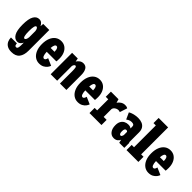

<svg xmlns="http://www.w3.org/2000/svg" viewBox="141 -1859 3168 3168"><g transform="rotate(45 1725.0 -275.0)"><path d="M170.5 11Q110 11 72.5 -51.5Q35 -114 35 -251Q35 -388 70.8 -449.5Q106.5 -511 167.5 -511Q204 -511 226.8 -491Q249.5 -471 262.5 -441.5L268.5 -500H410V-16Q410 85.5 365.5 142.8Q321 200 223.5 200Q161 200 123 177Q85 154 67.5 116.2Q50 78.5 50 34H188.5Q188.5 51.5 194.8 70Q201 88.5 224.5 88.5Q245 88.5 252.5 65.5Q260 42.5 260 1.5V-55Q246.5 -26.5 224.5 -7.8Q202.5 11 170.5 11ZM184.5 -251Q184.5 -177.5 193.8 -143.2Q203 -109 220 -109Q236.5 -109 246.8 -129Q257 -149 260 -182V-325Q257 -352.5 246.8 -371.8Q236.5 -391 220 -391Q203.5 -391 194 -357.8Q184.5 -324.5 184.5 -251Z M680 11Q626 11 582.2 -20Q538.5 -51 513 -109.5Q487.5 -168 487.5 -250Q487.5 -330 511.2 -388.8Q535 -447.5 578.8 -479.8Q622.5 -512 681.5 -512Q737 -512 777.8 -483Q818.5 -454 840.8 -402.5Q863 -351 863 -284Q863 -254 861.5 -238.5Q860 -223 858.5 -216H634Q639 -103 682.5 -103Q697 -103 705.8 -113Q714.5 -123 719 -136Q723.5 -149 725.5 -158L849 -104Q843 -82 823 -55Q803 -28 767.5 -8.5Q732 11 680 11ZM681.5 -399Q642.5 -399 635 -306.5H725V-312.5Q725 -331.5 721 -351.5Q717 -371.5 707.5 -385.2Q698 -399 681.5 -399Z M942.5 0V-500H1075L1085.5 -440Q1104.5 -470 1133.2 -490.5Q1162 -511 1199 -511Q1256.5 -511 1282.8 -465.8Q1309 -420.5 1309 -344V0H1159V-293Q1159 -335 1154.2 -362.8Q1149.5 -390.5 1130 -390.5Q1117 -390.5 1107.5 -376.2Q1098 -362 1093.5 -344V0Z M1580 11Q1526 11 1482.2 -20Q1438.5 -51 1413 -109.5Q1387.5 -168 1387.5 -250Q1387.5 -330 1411.2 -388.8Q1435 -447.5 1478.8 -479.8Q1522.5 -512 1581.5 -512Q1637 -512 1677.8 -483Q1718.5 -454 1740.8 -402.5Q1763 -351 1763 -284Q1763 -254 1761.5 -238.5Q1760 -223 1758.5 -216H1534Q1539 -103 1582.5 -103Q1597 -103 1605.8 -113Q1614.5 -123 1619 -136Q1623.5 -149 1625.5 -158L1749 -104Q1743 -82 1723 -55Q1703 -28 1667.5 -8.5Q1632 11 1580 11ZM1581.5 -399Q1542.5 -399 1535 -306.5H1625V-312.5Q1625 -331.5 1621 -351.5Q1617 -371.5 1607.5 -385.2Q1598 -399 1581.5 -399Z M1848 0V-120.5H1906.5V-379.5H1848V-500H2025L2043.5 -435.5Q2065 -469.5 2098.8 -490Q2132.5 -510.5 2170.5 -510.5Q2201 -510.5 2215.5 -504Q2230 -497.5 2233 -495L2190 -363.5Q2187 -366 2176.5 -369.5Q2166 -373 2150 -373Q2121 -373 2092.8 -353.5Q2064.5 -334 2058.5 -303.5V-120.5H2127.5V0Z M2421 11Q2363.5 11 2327.2 -35.8Q2291 -82.5 2291 -161Q2291 -217 2311.5 -252Q2332 -287 2365 -303.5Q2398 -320 2436 -320Q2466.5 -320 2484.2 -312Q2502 -304 2506 -299V-338Q2506 -366.5 2491.5 -377.5Q2477 -388.5 2446.5 -388.5Q2413 -388.5 2386.5 -374.2Q2360 -360 2351.5 -352.5L2299.5 -466.5Q2309.5 -475.5 2335.8 -486Q2362 -496.5 2398.5 -504.2Q2435 -512 2475 -512Q2524.5 -512 2564.5 -496.2Q2604.5 -480.5 2628.2 -445.2Q2652 -410 2652 -351.5V-120.5H2660V0H2542L2528.5 -58.5Q2523 -36.5 2495.2 -12.8Q2467.5 11 2421 11ZM2473.5 -99Q2484.5 -99 2491.2 -108.8Q2498 -118.5 2501.5 -130Q2505 -141.5 2505.5 -146.5V-219Q2503 -223 2495 -228.2Q2487 -233.5 2476 -233.5Q2459 -233.5 2448.8 -218Q2438.5 -202.5 2438.5 -167.5Q2438.5 -99 2473.5 -99Z M2712 0V-120.5H2766.5V-629.5H2712V-750H2933V-120.5H2988.5V0Z M3230 11Q3176 11 3132.2 -20Q3088.5 -51 3063 -109.5Q3037.5 -168 3037.5 -250Q3037.5 -330 3061.2 -388.8Q3085 -447.5 3128.8 -479.8Q3172.5 -512 3231.5 -512Q3287 -512 3327.8 -483Q3368.5 -454 3390.8 -402.5Q3413 -351 3413 -284Q3413 -254 3411.5 -238.5Q3410 -223 3408.5 -216H3184Q3189 -103 3232.5 -103Q3247 -103 3255.8 -113Q3264.5 -123 3269 -136Q3273.5 -149 3275.5 -158L3399 -104Q3393 -82 3373 -55Q3353 -28 3317.5 -8.5Q3282 11 3230 11ZM3231.5 -399Q3192.5 -399 3185 -306.5H3275V-312.5Q3275 -331.5 3271 -351.5Q3267 -371.5 3257.5 -385.2Q3248 -399 3231.5 -399Z"/></g></svg>

Font: Trispace Condensed
Style: Bold
Weight: 700
Width: 3
Designer: Tyler Finck
Foundry: Etcetera Type Company
Version: Version 1.210; ttfautohint (v1.8.3)